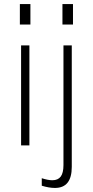

<svg xmlns="http://www.w3.org/2000/svg" viewBox="-20 -717 458 947"><path d="M84 -493H125V0H84ZM78 -697H130V-596H78ZM186 199V162Q217 172 238 172Q266 172 279.5 154Q293 136 293 97V-493H334V106Q334 210 251 210Q222 210 186 199ZM288 -697H340V-596H288Z"/></svg>

Font: Hanken Grotesk ExtraLight
Style: Regular
Weight: 200
Designer: Alfredo Marco Pradil
Foundry: Hanken Design Co.
Version: Version 3.014